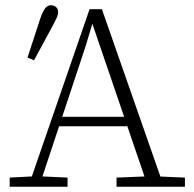

<svg xmlns="http://www.w3.org/2000/svg" viewBox="-20 -713 741 733"><path d="M85 -493 135 -646Q144 -671 153 -682Q162 -693 174 -693Q186 -693 194 -686Q202 -679 202 -667Q202 -657 197.5 -647Q193 -637 183 -618L110 -483ZM17 0V-35L113 -40H130L238 -35V0ZM88 0 322 -678H369L606 0H545L331 -627H334L306 -534L129 0ZM192 -231V-267H487V-231ZM425 0V-35L549 -40H569L686 -35V0Z"/></svg>

Font: Source Serif 4 Light
Style: Regular
Weight: 300
Designer: Frank Grießhammer
Foundry: Adobe Systems Incorporated
Version: Version 4.004;hotconv 1.0.116;makeotfexe 2.5.65601